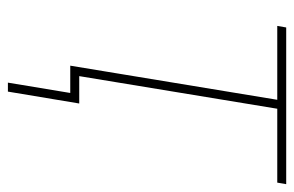

<svg xmlns="http://www.w3.org/2000/svg" viewBox="-148 -433 737 481"><g transform="rotate(90 220.5 -192.5)"><path d="M144.5 0 230 -518.6H44.9L48.8 -541H441.4L437.5 -518.6H252.4L167 0ZM187 156.2 212.9 0H160.2L164.1 -22.5H239.3L209.5 156.2Z"/></g></svg>

Font: Inter 17pt Thin
Style: Italic
Weight: 250
Italic angle: -9.3988°
Version: Version 4.001;git-66647c0bb